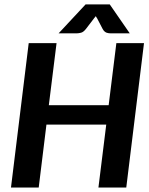

<svg xmlns="http://www.w3.org/2000/svg" viewBox="-20 -842 671 862"><path d="M546.9 0H421.9L457 -282.7H188.5L153.8 0H29.3L108.9 -648.4H233.9L199.2 -369.6H467.8L502.4 -648.4H626.5ZM562.5 -692.4H476.1Q472.7 -692.4 468 -692.9Q463.4 -693.4 458.7 -695.1Q454.1 -696.8 449.5 -700.7Q444.8 -704.6 440.9 -711.9L416 -759.8Q414.1 -762.2 412.8 -764.6Q411.6 -767.1 410.2 -769.5L402.3 -759.8L365.7 -711.9Q354.5 -697.8 343.8 -695.1Q333 -692.4 325.7 -692.4H243.2L364.3 -822.3H472.7Z"/></svg>

Font: Carlito
Style: Bold Italic
Weight: 700
Italic angle: -7°
Designer: Lukasz Dziedzic
Foundry: tyPoland Lukasz Dziedzic
Version: Version 1.104